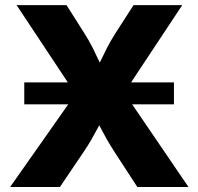

<svg xmlns="http://www.w3.org/2000/svg" viewBox="-20 -748 794 768"><path d="M77.1 -330.6V-418.5H675.8V-330.6ZM20.5 0 326.7 -435.5V-304.7L46.4 -727.5H246.1L315.4 -618.2Q336.4 -585.4 350.6 -556.9Q364.7 -528.3 377 -502Q389.2 -475.6 403.3 -449.7H354Q369.1 -475.6 381.3 -502Q393.6 -528.3 408.2 -556.9Q422.9 -585.4 443.8 -618.2L514.2 -727.5H709L435.5 -314.5V-438L733.9 0H529.3L438.5 -139.6Q419.9 -168.5 408 -189.5Q396 -210.4 386.5 -229Q377 -247.6 364.3 -268.6H389.2Q377 -247.6 367.2 -229Q357.4 -210.4 345.5 -189.5Q333.5 -168.5 314 -139.6L219.7 0Z"/></svg>

Font: Inter 17pt ExtraBold
Style: Regular
Weight: 800
Version: Version 4.001;git-66647c0bb